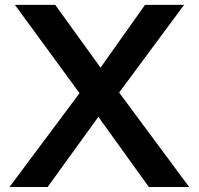

<svg xmlns="http://www.w3.org/2000/svg" viewBox="-20 -752 799 772"><path d="M740.7 0H578.6L375.5 -282.2L171.4 0H18.1L299.8 -377.4L40 -732.4H202.1L384.3 -480L563 -732.4H720.2L459 -379.9Z"/></svg>

Font: Kumbh Sans SemiBold
Style: Regular
Weight: 600
Version: Version 1.005